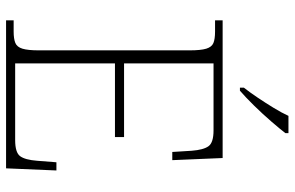

<svg xmlns="http://www.w3.org/2000/svg" viewBox="-189 -782 971 633"><g transform="rotate(90 296.5 -465.5)"><path d="M47 0V-25H84Q108 -25 121.5 -30.5Q135 -36 140.5 -54Q146 -72 146 -108V-605Q146 -642 140.5 -660Q135 -678 122 -683.5Q109 -689 84 -689H47V-714H501L508 -548H481L477 -612Q474 -651 462 -667.5Q450 -684 410 -684H189V-389H432V-359H189V-30H442Q483 -30 495 -46.5Q507 -63 510 -102L515 -166H542L535 0ZM269 -784Q284 -803 301.5 -829Q319 -855 335.5 -882Q352 -909 362 -931H419V-921Q406 -904 381 -875Q356 -846 328 -817.5Q300 -789 279 -771H269Z"/></g></svg>

Font: Noto Serif Tamil ExtraLight
Style: Italic
Weight: 200
Italic angle: -12°
Designer: Indian Type Foundry, Tom Grace, and the Monotype Design Team
Foundry: Monotype Imaging Inc.
Version: Version 2.003; ttfautohint (v1.8.4.7-5d5b)